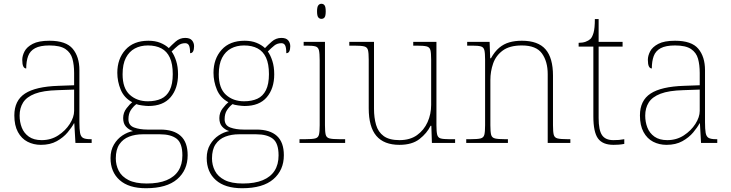

<svg xmlns="http://www.w3.org/2000/svg" viewBox="-20 -758 3874 1018"><path d="M197 10Q158 10 126 -6.5Q94 -23 75 -58Q56 -93 56 -146Q56 -225 112.5 -262Q169 -299 290 -303L373 -306V-371Q373 -414 364 -446.5Q355 -479 327 -498Q299 -517 242 -517Q193 -517 166 -502.5Q139 -488 129 -460.5Q119 -433 119 -395Q109 -395 103.5 -406Q98 -417 98 -441Q98 -462 110 -485.5Q122 -509 153.5 -525.5Q185 -542 242 -542Q330 -542 365.5 -499.5Q401 -457 401 -386V-110Q401 -73 404.5 -53.5Q408 -34 420 -27Q432 -20 459 -20H466V0H380L374 -104H372Q361 -83 338.5 -56Q316 -29 281 -9.5Q246 10 197 10ZM201 -15Q250 -15 288.5 -40Q327 -65 350 -101Q373 -137 373 -170V-283L287 -280Q209 -278 165 -261Q121 -244 102.5 -214.5Q84 -185 84 -145Q84 -111 95.5 -81.5Q107 -52 133 -33.5Q159 -15 201 -15Z M754 240Q663 240 614.5 197Q566 154 566 80Q566 39 584 8.5Q602 -22 629.5 -40Q657 -58 685 -63Q663 -70 648 -86.5Q633 -103 633 -132Q633 -161 651 -184Q669 -207 681 -216Q638 -239 620 -282.5Q602 -326 602 -372Q602 -446 645 -494Q688 -542 767 -542Q803 -542 830 -531Q857 -520 875 -503Q889 -518 911 -537.5Q933 -557 962 -557Q987 -557 998 -544Q1009 -531 1009 -513Q1009 -496 1004 -486Q999 -476 988 -476Q988 -505 982 -517Q976 -529 962 -529Q940 -529 924.5 -516.5Q909 -504 890 -485Q904 -466 914 -435Q924 -404 924 -364Q924 -289 884.5 -242.5Q845 -196 767 -196Q755 -196 733 -199Q711 -202 703 -206Q686 -193 673.5 -174Q661 -155 661 -126Q661 -93 691 -82Q721 -71 761 -71H830Q901 -71 938 -37.5Q975 -4 975 65Q975 144 919.5 192Q864 240 754 240ZM758 215Q821 215 863 197.5Q905 180 926 147Q947 114 947 66Q947 1 916.5 -22.5Q886 -46 828 -46H737Q697 -46 664.5 -33.5Q632 -21 613 7Q594 35 594 82Q594 117 609.5 147.5Q625 178 661 196.5Q697 215 758 215ZM764 -221Q805 -221 834.5 -234.5Q864 -248 880 -280Q896 -312 896 -365Q896 -419 880.5 -452.5Q865 -486 835.5 -501.5Q806 -517 764 -517Q725 -517 695 -501Q665 -485 647.5 -451.5Q630 -418 630 -364Q630 -290 668 -255.5Q706 -221 764 -221Z M1264 240Q1173 240 1124.5 197Q1076 154 1076 80Q1076 39 1094 8.5Q1112 -22 1139.5 -40Q1167 -58 1195 -63Q1173 -70 1158 -86.5Q1143 -103 1143 -132Q1143 -161 1161 -184Q1179 -207 1191 -216Q1148 -239 1130 -282.5Q1112 -326 1112 -372Q1112 -446 1155 -494Q1198 -542 1277 -542Q1313 -542 1340 -531Q1367 -520 1385 -503Q1399 -518 1421 -537.5Q1443 -557 1472 -557Q1497 -557 1508 -544Q1519 -531 1519 -513Q1519 -496 1514 -486Q1509 -476 1498 -476Q1498 -505 1492 -517Q1486 -529 1472 -529Q1450 -529 1434.5 -516.5Q1419 -504 1400 -485Q1414 -466 1424 -435Q1434 -404 1434 -364Q1434 -289 1394.5 -242.5Q1355 -196 1277 -196Q1265 -196 1243 -199Q1221 -202 1213 -206Q1196 -193 1183.5 -174Q1171 -155 1171 -126Q1171 -93 1201 -82Q1231 -71 1271 -71H1340Q1411 -71 1448 -37.5Q1485 -4 1485 65Q1485 144 1429.5 192Q1374 240 1264 240ZM1268 215Q1331 215 1373 197.5Q1415 180 1436 147Q1457 114 1457 66Q1457 1 1426.5 -22.5Q1396 -46 1338 -46H1247Q1207 -46 1174.5 -33.5Q1142 -21 1123 7Q1104 35 1104 82Q1104 117 1119.5 147.5Q1135 178 1171 196.5Q1207 215 1268 215ZM1274 -221Q1315 -221 1344.5 -234.5Q1374 -248 1390 -280Q1406 -312 1406 -365Q1406 -419 1390.5 -452.5Q1375 -486 1345.5 -501.5Q1316 -517 1274 -517Q1235 -517 1205 -501Q1175 -485 1157.5 -451.5Q1140 -418 1140 -364Q1140 -290 1178 -255.5Q1216 -221 1274 -221Z M1568 0V-20H1598Q1635 -20 1651 -24Q1667 -28 1671 -43.5Q1675 -59 1675 -94V-438Q1675 -475 1671 -491.5Q1667 -508 1652.5 -512Q1638 -516 1608 -516H1590V-536H1703V-94Q1703 -59 1707 -43.5Q1711 -28 1727.5 -24Q1744 -20 1780 -20H1810V0ZM1684 -658Q1674 -658 1667.5 -666Q1661 -674 1661 -698Q1661 -721 1667.5 -729.5Q1674 -738 1684 -738Q1695 -738 1701 -729.5Q1707 -721 1707 -698Q1707 -674 1701 -666Q1695 -658 1684 -658Z M2098 10Q2016 10 1975.5 -37.5Q1935 -85 1935 -184V-442Q1935 -477 1931 -492.5Q1927 -508 1911 -512Q1895 -516 1858 -516H1832V-536H1963V-181Q1963 -134 1974 -96Q1985 -58 2014.5 -36.5Q2044 -15 2098 -15Q2154 -15 2191 -41.5Q2228 -68 2247 -110.5Q2266 -153 2266 -202V-442Q2266 -477 2262 -492.5Q2258 -508 2242 -512Q2226 -516 2189 -516H2171V-536H2294V-94Q2294 -60 2298 -44Q2302 -28 2316.5 -24Q2331 -20 2361 -20H2393V0H2270L2267 -91H2263Q2244 -52 2204.5 -21Q2165 10 2098 10Z M2452 0V-20H2475Q2512 -20 2528 -24Q2544 -28 2548 -43.5Q2552 -59 2552 -94V-442Q2552 -477 2548 -492.5Q2544 -508 2529.5 -512Q2515 -516 2485 -516H2457V-536H2576L2579 -449H2583Q2603 -485 2627 -505Q2651 -525 2680.5 -533.5Q2710 -542 2747 -542Q2833 -542 2872.5 -496.5Q2912 -451 2912 -357V-94Q2912 -59 2916 -43.5Q2920 -28 2936.5 -24Q2953 -20 2989 -20H3004V0H2884V-365Q2884 -432 2853.5 -474.5Q2823 -517 2747 -517Q2682 -517 2645.5 -490Q2609 -463 2594.5 -421Q2580 -379 2580 -334V-94Q2580 -59 2584 -43.5Q2588 -28 2604.5 -24Q2621 -20 2657 -20H2673V0Z M3233 10Q3175 10 3150.5 -24Q3126 -58 3126 -141V-511H3048V-531Q3069 -531 3084.5 -536.5Q3100 -542 3110 -551Q3120 -560 3127 -584Q3134 -608 3134 -657H3154V-536H3281V-511H3154V-132Q3154 -68 3172 -41.5Q3190 -15 3232 -15Q3249 -15 3261.5 -16Q3274 -17 3290 -20V5Q3274 8 3260.5 9Q3247 10 3233 10Z M3514 10Q3475 10 3443 -6.5Q3411 -23 3392 -58Q3373 -93 3373 -146Q3373 -225 3429.5 -262Q3486 -299 3607 -303L3690 -306V-371Q3690 -414 3681 -446.5Q3672 -479 3644 -498Q3616 -517 3559 -517Q3510 -517 3483 -502.5Q3456 -488 3446 -460.5Q3436 -433 3436 -395Q3426 -395 3420.5 -406Q3415 -417 3415 -441Q3415 -462 3427 -485.5Q3439 -509 3470.5 -525.5Q3502 -542 3559 -542Q3647 -542 3682.5 -499.5Q3718 -457 3718 -386V-110Q3718 -73 3721.5 -53.5Q3725 -34 3737 -27Q3749 -20 3776 -20H3783V0H3697L3691 -104H3689Q3678 -83 3655.5 -56Q3633 -29 3598 -9.5Q3563 10 3514 10ZM3518 -15Q3567 -15 3605.5 -40Q3644 -65 3667 -101Q3690 -137 3690 -170V-283L3604 -280Q3526 -278 3482 -261Q3438 -244 3419.5 -214.5Q3401 -185 3401 -145Q3401 -111 3412.5 -81.5Q3424 -52 3450 -33.5Q3476 -15 3518 -15Z"/></svg>

Font: Noto Serif Kannada Thin
Style: Regular
Weight: 250
Version: Version 2.003